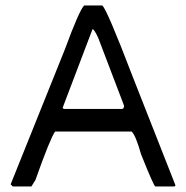

<svg xmlns="http://www.w3.org/2000/svg" viewBox="-20 -676 675 696"><path d="M285.2 -656.2H350.6Q367.2 -643.6 460.9 -398.4L616.2 -3.9L612.3 0H543Q537.1 -2 491.2 -117.2Q471.7 -186.5 457 -199.2H179.7Q162.1 -174.8 108.4 -23.4L93.8 0H26.4L18.6 -7.8L214.8 -496.1Q267.6 -639.6 285.2 -656.2ZM315.4 -570.3 207 -285.2 210.9 -281.2H421.9Q429.7 -281.2 429.7 -293L335.9 -539.1Q321.3 -570.3 315.4 -570.3Z"/></svg>

Font: LaylaRuqaa
Style: Regular
Weight: 400
Version: Version 2.0